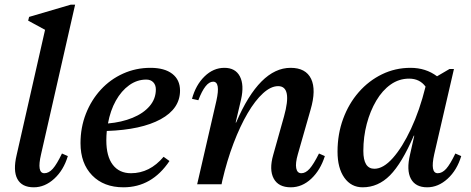

<svg xmlns="http://www.w3.org/2000/svg" viewBox="-20 -785 2008 818"><path d="M124 13Q73 13 54 -22.5Q35 -58 51 -125L172 -658L100 -697L104 -713L281 -765H300L155 -128Q136 -47 169 -47Q188 -47 205 -66Q222 -85 244 -131L269 -120Q251 -60 211 -23.5Q171 13 124 13Z M506 13Q422 13 372.5 -38Q323 -89 323 -175Q323 -242 346 -300.5Q369 -359 409.5 -403Q450 -447 504.5 -471.5Q559 -496 621 -496Q681 -496 714 -470.5Q747 -445 747 -399Q747 -322 664.5 -277Q582 -232 435 -227Q433 -207 433 -187Q433 -119 460.5 -83Q488 -47 538 -47Q618 -47 677 -117L702 -99Q627 13 506 13ZM603 -446Q564 -446 530.5 -422Q497 -398 473.5 -356Q450 -314 440 -259Q498 -264 544.5 -283Q591 -302 617.5 -333Q644 -364 644 -404Q644 -423 633 -434.5Q622 -446 603 -446Z M820 0 902 -356Q920 -437 888 -437Q855 -437 825 -358L798 -364Q814 -423 851.5 -459.5Q889 -496 936 -496Q983 -496 1002 -459.5Q1021 -423 1007 -361L984 -263H986Q1086 -496 1218 -496Q1283 -496 1305.5 -449Q1328 -402 1303 -317L1249 -128Q1238 -90 1242 -68.5Q1246 -47 1264 -47Q1282 -47 1299 -66Q1316 -85 1339 -131L1364 -120Q1345 -60 1306 -23.5Q1267 13 1219 13Q1166 13 1146 -24.5Q1126 -62 1144 -125L1190 -289Q1226 -418 1165 -418Q1134 -418 1100.5 -387.5Q1067 -357 1035 -302.5Q1003 -248 975 -174.5Q947 -101 927 -15L924 0Z M1525 13Q1476 13 1447 -28Q1418 -69 1418 -139Q1418 -214 1442 -279Q1466 -344 1508.5 -392.5Q1551 -441 1607.5 -468.5Q1664 -496 1729 -496Q1794 -496 1842 -460L1895 -491H1914L1830 -128Q1812 -47 1845 -47Q1864 -47 1881 -66Q1898 -85 1920 -131L1945 -120Q1927 -60 1887 -23.5Q1847 13 1800 13Q1750 13 1730.5 -23.5Q1711 -60 1727 -127L1745 -207H1743Q1692 -89 1641.5 -38Q1591 13 1525 13ZM1528 -142Q1528 -66 1575 -66Q1613 -66 1653.5 -111.5Q1694 -157 1731 -236Q1768 -315 1793 -416Q1768 -450 1723 -450Q1680 -450 1644.5 -425Q1609 -400 1583 -356Q1557 -312 1542.5 -257Q1528 -202 1528 -142Z"/></svg>

Font: Platypi
Style: Italic
Weight: 400
Italic angle: -13°
Designer: David Sargent
Foundry: Bolt Cutter Type
Version: Version 1.200; ttfautohint (v1.8.4.7-5d5b)